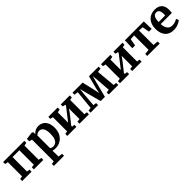

<svg xmlns="http://www.w3.org/2000/svg" viewBox="375 -2145 3963 3963"><g transform="rotate(-45 2357.0 -163.5)"><path d="M38 0V-59L104.5 -70V-484L37 -497V-555H656V-497L588.5 -484V-69.5L655 -59V0H379V-59L446 -69.5V-491H247.5V-69.5L311.5 -59V0Z M721.5 242V185L786 173V-460.5L721 -478.5V-546.5L886.5 -567.5H888.5L913.5 -548V-492Q927.5 -510 951.2 -527.8Q975 -545.5 1006.2 -557.2Q1037.5 -569 1075 -569Q1133.5 -569 1182.8 -541.2Q1232 -513.5 1262 -453.5Q1292 -393.5 1292 -296Q1292 -234.5 1273 -179Q1254 -123.5 1216.5 -80.8Q1179 -38 1124.2 -13.5Q1069.5 11 998.5 11Q978.5 11 957 7.5Q935.5 4 922.5 -0.5L925.5 81V173L1017.5 185V242ZM1001.5 -49.5Q1040 -49.5 1072 -72.2Q1104 -95 1122.8 -145.5Q1141.5 -196 1141.5 -280Q1141.5 -335 1132.8 -374Q1124 -413 1107.5 -437.8Q1091 -462.5 1069.5 -474.2Q1048 -486 1022.5 -486Q1000.5 -486 981.5 -479.5Q962.5 -473 948 -463.5Q933.5 -454 925.5 -444V-74Q932.5 -65 953.2 -57.2Q974 -49.5 1001.5 -49.5Z M1355 0V-59L1418.5 -68.5V-484L1356.5 -497V-555H1629V-497L1560.5 -484V-181.5L1620.5 -258.5L1779 -462.5V-484L1719 -497V-555H1983V-497L1921.5 -483.5V-68.5L1986 -59V0H1711V-59L1779 -68.5V-376L1718 -289.5L1560.5 -90V-66.5L1621 -59V0Z M2035 0V-59L2104.5 -68.5L2146 -485.5L2061 -497V-555H2357L2424 -265L2446 -157.5L2467 -265L2542.5 -555H2822V-497L2737 -485.5L2775 -68.5L2843 -59V0H2565.5V-59L2634.5 -68.5L2613.5 -358L2599.5 -501L2561 -359.5L2474.5 -21.5H2350.5L2259.5 -362L2224 -501L2209.5 -361.5L2185.5 -68.5L2255 -59V0Z M2893 0V-59L2956.5 -68.5V-484L2894.5 -497V-555H3167V-497L3098.5 -484V-181.5L3158.5 -258.5L3317 -462.5V-484L3257 -497V-555H3521V-497L3459.5 -483.5V-68.5L3524 -59V0H3249V-59L3317 -68.5V-376L3256 -289.5L3098.5 -90V-66.5L3159 -59V0Z M3689 0V-59L3797.5 -69.5V-493.5L3693 -486L3664.5 -331H3584L3590.5 -555H4142.5L4149.5 -331H4069.5L4040 -486L3940.5 -493.5V-69.5L4052.5 -59V0Z M4464 11Q4373 11 4315.2 -26Q4257.5 -63 4230.2 -128.2Q4203 -193.5 4203 -278Q4203 -346 4222.5 -400Q4242 -454 4277.5 -491.8Q4313 -529.5 4362.5 -549.2Q4412 -569 4472 -569Q4573.5 -569 4627 -516.2Q4680.5 -463.5 4682.5 -368Q4682.5 -335.5 4680.8 -311.2Q4679 -287 4675 -269H4350.5Q4352.5 -224.5 4363.2 -189Q4374 -153.5 4393.2 -128.5Q4412.5 -103.5 4440.2 -90.5Q4468 -77.5 4504.5 -77.5Q4545 -77.5 4586.2 -91.8Q4627.5 -106 4650 -121.5L4674.5 -67.5Q4658.5 -50.5 4626 -32.2Q4593.5 -14 4551.2 -1.5Q4509 11 4464 11ZM4350 -329.5 4541.5 -330Q4542.5 -340 4543.2 -351Q4544 -362 4544 -372.5Q4544 -432 4524.2 -468.5Q4504.5 -505 4456 -505Q4434 -505 4415.5 -497Q4397 -489 4382.8 -469.8Q4368.5 -450.5 4360.2 -416.2Q4352 -382 4350 -329.5Z"/></g></svg>

Font: Merriweather 20pt
Style: Bold
Weight: 700
Version: Version 2.100